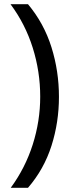

<svg xmlns="http://www.w3.org/2000/svg" viewBox="-20 -734 340 912"><path d="M260 -274Q260 -153 224.5 -41.5Q189 70 113 158H31Q100 64 135.5 -47.5Q171 -159 171 -275Q171 -394 135.5 -507Q100 -620 30 -714H113Q189 -623 224.5 -509.5Q260 -396 260 -274Z"/></svg>

Font: Noto Sans Nag Mundari
Style: Regular
Weight: 400
Designer: Muthu Nedumaran
Version: Version 1.000; ttfautohint (v1.8.4.7-5d5b)